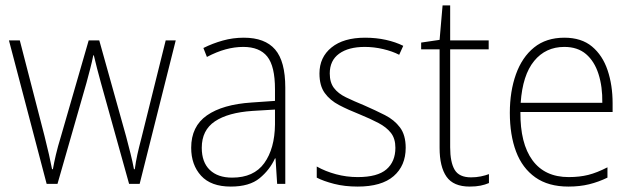

<svg xmlns="http://www.w3.org/2000/svg" viewBox="-20 -678 2333 708"><path d="M352 -373Q337 -427 326 -474H324Q319 -449 312.5 -424Q306 -399 299 -373L192 0H152L13 -529H53L144 -177Q154 -137 160.5 -108.5Q167 -80 172 -54H175Q179 -77 186 -107Q193 -137 205 -176L307 -529H346L445 -175Q454 -141 461.5 -111Q469 -81 474 -54H477Q481 -83 486.5 -108Q492 -133 502 -171L591 -529H628L495 0H456Z M879 -539Q957 -539 994.5 -495.5Q1032 -452 1032 -355V0H1002L996 -94H994Q975 -52 937.5 -21Q900 10 831 10Q758 10 721.5 -30Q685 -70 685 -133Q685 -212 743 -252.5Q801 -293 908 -300L994 -306V-349Q994 -434 965.5 -469.5Q937 -505 877 -505Q845 -505 812 -496Q779 -487 743 -468L730 -501Q764 -518 801.5 -528.5Q839 -539 879 -539ZM911 -269Q821 -263 772.5 -230.5Q724 -198 724 -133Q724 -80 753.5 -51.5Q783 -23 836 -23Q916 -23 954.5 -76.5Q993 -130 994 -219V-274Z M1476 -133Q1476 -67 1431.5 -28.5Q1387 10 1299 10Q1251 10 1212 0Q1173 -10 1148 -23V-64Q1180 -46 1219 -35.5Q1258 -25 1299 -25Q1372 -25 1405 -53.5Q1438 -82 1438 -133Q1438 -167 1421.5 -188Q1405 -209 1375.5 -224.5Q1346 -240 1307 -256Q1264 -273 1230.5 -290.5Q1197 -308 1177.5 -335Q1158 -362 1158 -407Q1158 -467 1202.5 -503Q1247 -539 1326 -539Q1367 -539 1403 -531Q1439 -523 1467 -509L1452 -476Q1427 -489 1393 -497Q1359 -505 1325 -505Q1265 -505 1230.5 -480Q1196 -455 1196 -407Q1196 -374 1211.5 -353.5Q1227 -333 1256 -319Q1285 -305 1324 -289Q1365 -271 1399.5 -253.5Q1434 -236 1455 -208Q1476 -180 1476 -133Z M1717 -24Q1736 -24 1753 -27.5Q1770 -31 1783 -36V-3Q1769 3 1752 6.5Q1735 10 1712 10Q1652 10 1626.5 -26.5Q1601 -63 1601 -133V-496H1533V-521L1601 -531L1612 -658H1640V-529H1782V-496H1640V-135Q1640 -80 1656.5 -52Q1673 -24 1717 -24Z M2061 -539Q2124 -539 2163 -506.5Q2202 -474 2220.5 -419Q2239 -364 2239 -297V-265H1899Q1898 -149 1943.5 -87Q1989 -25 2077 -25Q2117 -25 2149 -33Q2181 -41 2220 -61V-23Q2187 -7 2152.5 1.5Q2118 10 2076 10Q2002 10 1954 -24Q1906 -58 1883 -119Q1860 -180 1860 -262Q1860 -341 1882.5 -404Q1905 -467 1949.5 -503Q1994 -539 2061 -539ZM2061 -505Q1992 -505 1949.5 -453Q1907 -401 1900 -299H2201Q2202 -358 2187 -405Q2172 -452 2141 -478.5Q2110 -505 2061 -505Z"/></svg>

Font: Noto Sans Hebrew SemiCondensed ExtraLight
Style: Regular
Weight: 200
Width: 4
Designer: Monotype Design Team
Foundry: Monotype Imaging Inc.
Version: Version 2.004; ttfautohint (v1.8.4.7-5d5b)